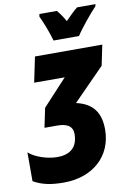

<svg xmlns="http://www.w3.org/2000/svg" viewBox="-106 -1005 724 1076"><g transform="rotate(-10 256.0 -467.0)"><path d="M249 -784H394C417 -821 481 -899 513 -932L516 -944H411C393 -930 370 -908 341 -878C326 -906 310 -928 296 -944H197L194 -930C215 -886 237 -827 249 -784ZM169 10C334 10 447 -92 447 -243C447 -338 407 -396 312 -417L490 -598L514 -714H131L101 -570H275L137 -421L114 -311H187C235 -311 274 -297 274 -248C274 -174 232 -137 157 -137C104 -137 34 -158 -4 -192V-28C49 2 102 10 169 10Z"/></g></svg>

Font: Noto Sans ExtraCondensed Black
Style: Italic
Weight: 900
Width: 2
Italic angle: -12°
Designer: Monotype Design Team
Foundry: Monotype Imaging Inc.
Version: Version 2.013